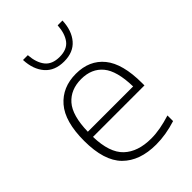

<svg xmlns="http://www.w3.org/2000/svg" viewBox="-234 -893 1001 1001"><g transform="rotate(-45 266.0 -392.5)"><path d="M309.5 9Q189 9 123 -57.2Q57 -123.5 57 -270.5Q57 -413 115.8 -480.8Q174.5 -548.5 274 -548.5Q373.5 -548.5 428.8 -480.5Q484 -412.5 484 -270V-252.5H104.5Q107.5 -133.5 161.5 -82.5Q215.5 -31.5 313.5 -31.5Q347 -31.5 382.5 -38Q418 -44.5 458 -57V-15.5Q381 9 309.5 9ZM274 -509.5Q196.5 -509.5 151.8 -458.8Q107 -408 104.5 -290.5H438.5Q436 -407.5 393.5 -458.5Q351 -509.5 274 -509.5ZM276.5 -636.5Q207.5 -636.5 170.2 -679.5Q133 -722.5 130 -794H165.5Q169.5 -736.5 195.5 -703.2Q221.5 -670 276.5 -670Q331.5 -670 356.8 -703.2Q382 -736.5 385.5 -794H421Q418 -722 381.2 -679.2Q344.5 -636.5 276.5 -636.5Z"/></g></svg>

Font: Encode Sans SemiExpanded SemiExpanded ExtraLight
Style: Regular
Weight: 200
Width: 6
Designer: Multiple Designers
Foundry: Impallari Type
Version: Version 3.000; ttfautohint (v1.8.3) -l 8 -r 50 -G 200 -x 14 